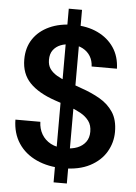

<svg xmlns="http://www.w3.org/2000/svg" viewBox="-59 -836 683 967"><g transform="rotate(5 282.5 -352.0)"><path d="M249 87V-791H316V87ZM291 12Q215 12 156 -15Q97 -42 64 -92Q31 -142 30 -211H156Q157 -176 173 -148.5Q189 -121 218.5 -105Q248 -89 291 -89Q327 -89 353.5 -99.5Q380 -110 395.5 -131Q411 -152 411 -183Q411 -216 395 -237.5Q379 -259 352 -274Q325 -289 291 -301Q257 -313 220 -325Q135 -354 91.5 -399.5Q48 -445 48 -517Q48 -577 77 -620.5Q106 -664 158.5 -688Q211 -712 280 -712Q350 -712 402.5 -687Q455 -662 485 -617.5Q515 -573 517 -511H389Q388 -540 374.5 -562.5Q361 -585 336 -598.5Q311 -612 276 -612Q247 -613 223.5 -603.5Q200 -594 186 -575Q172 -556 172 -526Q172 -499 184.5 -481Q197 -463 219.5 -449.5Q242 -436 274.5 -424Q307 -412 346 -398Q399 -380 441.5 -355.5Q484 -331 509.5 -292.5Q535 -254 535 -193Q535 -139 507.5 -92Q480 -45 425.5 -16.5Q371 12 291 12Z"/></g></svg>

Font: DM Sans 36pt SemiBold
Style: Regular
Weight: 600
Designer: Colophon Foundry, Jonny Pinhorn
Foundry: Colophon Foundry
Version: Version 4.004;gftools[0.9.30]